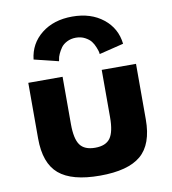

<svg xmlns="http://www.w3.org/2000/svg" viewBox="-89 -884 876 976"><g transform="rotate(-10 349.0 -395.5)"><path d="M248 -513V-269Q248 -193 271 -161Q294 -129 349 -129Q404 -129 427 -161Q450 -193 450 -269V-513H627V-226Q627 -98 560.5 -41.5Q494 15 349 15Q204 15 137.5 -41.5Q71 -98 71 -226V-513ZM244 -594 118 -625Q127 -706 190 -756Q253 -806 349 -806Q445 -806 508 -756Q571 -706 580 -625L454 -594Q454 -598 452.5 -605Q451 -612 444 -630Q437 -648 426.5 -661.5Q416 -675 395.5 -686Q375 -697 349 -697Q323 -697 302.5 -686.5Q282 -676 271.5 -661Q261 -646 254 -630.5Q247 -615 246 -604Z"/></g></svg>

Font: Hussar
Style: BoldWeb
Weight: 700
Foundry: Cannot Into Space Fonts
Version: Version 2.00